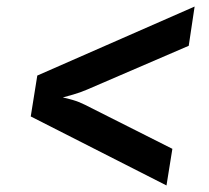

<svg xmlns="http://www.w3.org/2000/svg" viewBox="-20 -623 640 587"><path d="M489 -56 74 -267 94 -392 575 -603 557 -483 246 -349Q225 -340 204 -334Q183 -328 172 -325Q183 -323 202 -317.5Q221 -312 239 -303L507 -168Z"/></svg>

Font: JetBrains Mono NL
Style: Bold Italic
Weight: 700
Italic angle: -9°
Designer: Philipp Nurullin, Konstantin Bulenkov
Foundry: JetBrains
Version: Version 2.304; ttfautohint (v1.8.4.7-5d5b)